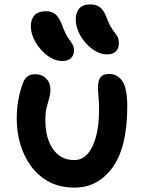

<svg xmlns="http://www.w3.org/2000/svg" viewBox="-20 -842 657 872"><path d="M319 10Q251 10 201.5 -17Q152 -44 119.5 -89.5Q87 -135 71.5 -190Q56 -245 56 -301Q56 -350 63.5 -390Q71 -430 85 -467Q92 -485 105 -495Q118 -505 140 -505Q170 -505 189.5 -485.5Q209 -466 209 -435Q209 -415 203.5 -396.5Q198 -378 192 -355Q186 -332 186 -297Q186 -214 221 -164.5Q256 -115 317 -115Q354 -115 379 -144.5Q404 -174 417 -225Q430 -276 430 -343Q430 -379 427.5 -401Q425 -423 425 -447Q425 -475 436 -490.5Q447 -506 476 -506Q514 -506 536 -473Q558 -440 558 -359Q558 -174 491.5 -82Q425 10 319 10ZM468 -595Q432 -595 399 -619.5Q366 -644 345 -680.5Q324 -717 324 -754Q324 -785 340 -803.5Q356 -822 390 -822Q416 -822 433.5 -809.5Q451 -797 464 -763Q477 -728 489.5 -710.5Q502 -693 511 -680Q520 -667 520 -645Q520 -622 506 -608.5Q492 -595 468 -595ZM264 -565Q228 -565 195.5 -589.5Q163 -614 141.5 -650.5Q120 -687 120 -723Q120 -754 136.5 -772.5Q153 -791 190 -791Q214 -791 231 -778Q248 -765 262 -728Q275 -692 287 -674Q299 -656 307.5 -643.5Q316 -631 316 -613Q316 -591 302.5 -578Q289 -565 264 -565Z"/></svg>

Font: Shantell Sans Normal
Style: Regular
Weight: 600
Designer: Stephen Nixon, Anya Danilova, Shantell Martin
Foundry: Arrow Type
Version: Version 1.009;[a7da0bfa3]